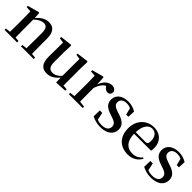

<svg xmlns="http://www.w3.org/2000/svg" viewBox="265 -1674 2821 2821"><g transform="rotate(45 1675.5 -263.5)"><path d="M456 0H644V-29L573 -36L571 -232V-353C571 -486 514 -543 424 -543C358 -543 296 -515 229 -438L223 -532L210 -541L31 -492V-467L114 -461C116 -412 117 -368 117 -301V-232L115 -37L38 -29V0H300V-29L232 -36L230 -232V-406C286 -461 339 -481 376 -481C429 -481 459 -449 459 -359V-232L457 -37L381 -29V0Z M1121 11 1301 1V-28L1229 -35V-385L1233 -525L1223 -536L1044 -512V-488L1119 -477L1117 -123C1078 -79 1031 -52 981 -52C922 -52 888 -84 888 -181V-385L893 -525L882 -536L700 -515V-488L778 -476L775 -187C774 -37 831 16 928 16C1005 16 1069 -27 1118 -89Z M1451 0H1663V-29L1569 -39L1567 -232V-323C1593 -400 1626 -447 1674 -474L1682 -465C1706 -436 1726 -419 1756 -419C1797 -419 1815 -446 1816 -485C1807 -526 1772 -543 1730 -543C1666 -543 1599 -488 1567 -395L1560 -532L1547 -541L1368 -492V-467L1451 -461C1453 -412 1454 -369 1454 -301V-232L1452 -37L1375 -29V0Z M2041 16C2182 16 2261 -52 2261 -150C2261 -225 2219 -274 2117 -308L2063 -326C1988 -350 1962 -378 1962 -422C1962 -473 2002 -508 2072 -508C2103 -508 2129 -502 2156 -488L2182 -384H2228L2233 -498C2179 -528 2133 -543 2071 -543C1940 -543 1868 -474 1868 -382C1868 -303 1919 -257 2004 -229L2058 -210C2139 -185 2162 -156 2162 -110C2162 -53 2118 -19 2034 -19C1996 -19 1967 -25 1940 -38L1916 -153H1865L1862 -28C1918 0 1971 16 2041 16Z M2612 16C2707 16 2778 -28 2821 -103L2804 -117C2766 -69 2718 -42 2647 -42C2542 -42 2466 -110 2463 -267H2816C2820 -284 2822 -303 2822 -328C2822 -449 2744 -543 2604 -543C2466 -543 2344 -439 2344 -264C2344 -81 2455 16 2612 16ZM2464 -300C2469 -440 2528 -510 2600 -510C2671 -510 2715 -455 2715 -369C2715 -320 2704 -300 2665 -300Z M3091 16C3232 16 3311 -52 3311 -150C3311 -225 3269 -274 3167 -308L3113 -326C3038 -350 3012 -378 3012 -422C3012 -473 3052 -508 3122 -508C3153 -508 3179 -502 3206 -488L3232 -384H3278L3283 -498C3229 -528 3183 -543 3121 -543C2990 -543 2918 -474 2918 -382C2918 -303 2969 -257 3054 -229L3108 -210C3189 -185 3212 -156 3212 -110C3212 -53 3168 -19 3084 -19C3046 -19 3017 -25 2990 -38L2966 -153H2915L2912 -28C2968 0 3021 16 3091 16Z"/></g></svg>

Font: Noto Serif CJK HK SemiBold
Style: Regular
Weight: 600
Designer: Ryoko NISHIZUKA 西塚涼子 (kana & ideographs); Frank Grießhammer (Latin, Greek & Cyrillic); Wenlong ZHANG 张文龙 (bopomofo); San
Foundry: Adobe
Version: Version 2.001;hotconv 1.1.0;makeotfexe 2.6.0